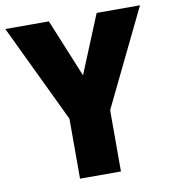

<svg xmlns="http://www.w3.org/2000/svg" viewBox="-81 -785 770 855"><g transform="rotate(-10 304.5 -357.0)"><path d="M305 -451 413 -714H609L397 -277V0H212V-271L0 -714H197Z"/></g></svg>

Font: Noto Sans Hebrew SemiCondensed Black
Style: Regular
Weight: 900
Width: 4
Designer: Ben Nathan
Foundry: Google LLC
Version: Version 3.001; ttfautohint (v1.8.4.7-5d5b)